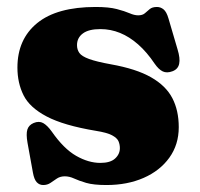

<svg xmlns="http://www.w3.org/2000/svg" viewBox="-20 -517 575 551"><path d="M268 -49.5Q296.5 -49.5 310.2 -62Q324 -74.5 324 -92Q324 -102.5 320 -111.8Q316 -121 301.5 -128.8Q287 -136.5 255.5 -141.5Q162.5 -157 113.8 -182.8Q65 -208.5 47.5 -243.8Q30 -279 30 -323Q30 -404.5 86.8 -450.8Q143.5 -497 254.5 -497Q292.5 -497 315.2 -491Q338 -485 351.8 -479Q365.5 -473 376.5 -473Q389 -473 395.8 -479Q402.5 -485 409.8 -491Q417 -497 430.5 -497Q441 -497 449.5 -490Q458 -483 463.5 -464L489.5 -375.5Q497.5 -349.5 494.2 -334Q491 -318.5 475 -312.5Q459 -306.5 447.2 -312Q435.5 -317.5 424 -334Q401.5 -367.5 376.5 -389.5Q351.5 -411.5 324.5 -422.5Q297.5 -433.5 268 -433.5Q234.5 -433.5 217.8 -421Q201 -408.5 201 -387.5Q201 -374.5 207.8 -365Q214.5 -355.5 235.5 -347.8Q256.5 -340 298 -332.5Q371 -319.5 413.5 -295.2Q456 -271 474.5 -235.5Q493 -200 493 -152Q493 -102 466 -64.5Q439 -27 392.2 -6.5Q345.5 14 285.5 14Q248.5 14 227.2 7.8Q206 1.5 192.5 -4.8Q179 -11 166 -11Q153 -11 143.5 -4.8Q134 1.5 125 7.8Q116 14 104 14Q93 14 85.5 6Q78 -2 74.5 -21.5L59 -107Q54.5 -132.5 58.5 -145.2Q62.5 -158 76.5 -164Q92 -170.5 104 -163.8Q116 -157 128.5 -139.5Q163 -90 198.5 -69.8Q234 -49.5 268 -49.5Z"/></svg>

Font: Fraunces
Style: Regular
Weight: 900
Version: Version 1.000;[b76b70a41]